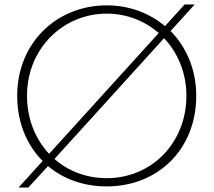

<svg xmlns="http://www.w3.org/2000/svg" viewBox="-20 -798 958 860"><path d="M171 -77 63 42H107L195 -54C264 4 355 37 458 37C686 37 859 -128 859 -369C859 -486 815 -587 744 -659L852 -778H807L719 -681C649 -740 558 -774 458 -774C234 -774 57 -606 57 -369C57 -249 100 -148 171 -77ZM691 -650 200 -109C138 -175 101 -266 101 -369C101 -582 264 -737 458 -737C546 -737 628 -705 691 -650ZM224 -86 715 -627C776 -562 815 -472 815 -369C815 -161 662 0 458 0C366 0 285 -32 224 -86Z"/></svg>

Font: LINE Seed JP_OTF Thin
Style: Regular
Weight: 250
Designer: LY Corporation & Fontrix & Fontworks
Version: Version 1.007